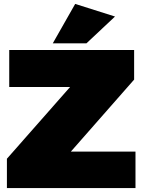

<svg xmlns="http://www.w3.org/2000/svg" viewBox="-20 -955 723 975"><path d="M15.1 0V-148.9L335.9 -513.2H26.9V-701.2H661.1V-550.8L339.8 -185.1H668V0ZM248 -734.9 361.8 -935.1 564 -871.1 418.9 -734.9Z"/></svg>

Font: Trueno UltraBlack
Style: Regular
Weight: 950
Designer: Julieta Ulanovsky
Foundry: Julieta Ulanovsky
Version: Version 3.001b | FøM Fix